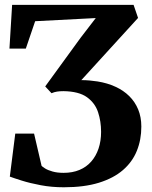

<svg xmlns="http://www.w3.org/2000/svg" viewBox="-20 -763 626 792"><path d="M243.5 9.5Q193 9.5 148 1Q103 -7.5 69.8 -18Q36.5 -28.5 20.5 -34.5L43 -212H120.5L151.5 -79Q155 -75 166.2 -68Q177.5 -61 196.8 -55.5Q216 -50 242.5 -50Q279 -50 307.8 -62Q336.5 -74 356.2 -96.5Q376 -119 386.5 -150.2Q397 -181.5 397 -219Q397 -262.5 384.5 -300.2Q372 -338 338.8 -362Q305.5 -386 242 -387Q227 -387 215.5 -385.2Q204 -383.5 192.5 -378.5L166.5 -406.5L312 -606.5L375 -688.5L125 -675.5L86.5 -562.5H19L30 -743H531L549.5 -689L315.5 -432.5Q333 -432.5 349.8 -431Q366.5 -429.5 382.5 -427Q423 -420.5 456.2 -405.2Q489.5 -390 513.2 -366.5Q537 -343 550 -311.5Q563 -280 563 -241Q563 -186.5 544.5 -140.8Q526 -95 487.2 -61.5Q448.5 -28 388 -9.2Q327.5 9.5 243.5 9.5Z"/></svg>

Font: Merriweather 36pt
Style: Bold
Weight: 700
Designer: Eben Sorkin
Foundry: Eben Sorkin
Version: Version 2.100